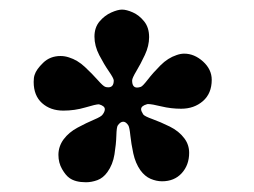

<svg xmlns="http://www.w3.org/2000/svg" viewBox="-20 -723 527 398"><path d="M361.8 -611.8Q382.8 -611.8 400.9 -595.5Q418.9 -579.1 418.9 -557.6Q418.9 -529.3 400.6 -513.4Q382.3 -497.6 355.5 -497.6Q334.5 -497.6 314.7 -502.4Q294.9 -507.3 286.6 -507.3Q286.1 -507.3 285.4 -507.1Q284.7 -506.8 284.2 -506.8Q272.5 -503.4 272.5 -496.6Q272.5 -492.7 276.9 -485.8Q279.8 -481.9 296.1 -476.1Q312.5 -470.2 331.8 -460.7Q351.1 -451.2 362.3 -436Q372.1 -422.9 372.1 -406.2Q372.1 -380.9 356.7 -364Q341.3 -347.2 315.9 -347.2Q304.2 -347.2 292.2 -352.3Q280.3 -357.4 271 -370.1Q260.7 -384.8 256.3 -405Q252 -425.3 250.2 -442.1Q248.5 -459 246.1 -462.9Q241.2 -470.7 235.4 -470.7Q229.5 -470.7 224.1 -462.9Q221.7 -459.5 221.2 -441.9Q220.7 -424.3 217.3 -403.1Q213.9 -381.8 202.6 -366.2Q193.8 -354 181.9 -349.6Q169.9 -345.2 158.2 -345.2Q136.2 -345.2 124 -354Q116.2 -359.4 108.6 -372.6Q101.1 -385.7 101.1 -401.9Q101.1 -419.4 111.8 -434.1Q122.6 -448.7 140.9 -458.5Q159.2 -468.3 174.8 -474.9Q190.4 -481.4 192.9 -485.8Q197.3 -491.7 197.3 -496.6Q197.3 -503.4 185.1 -506.8Q178.7 -506.8 156.7 -500.2Q134.8 -493.7 111.3 -493.7Q84.5 -493.7 67.1 -509.3Q49.8 -524.9 49.8 -553.2Q49.8 -562.5 51.8 -567.9Q55.2 -579.1 69.6 -593Q84 -606.9 105.5 -606.9Q114.3 -606.9 123 -604Q140.6 -598.6 156 -584.2Q171.4 -569.8 182.6 -557.1Q193.8 -544.4 198.2 -543Q200.7 -542 204.6 -542Q215.8 -542 215.8 -556.2Q215.8 -560.5 205.8 -575Q195.8 -589.4 185.8 -608.6Q175.8 -627.9 175.8 -647Q175.8 -666 186.3 -678.5Q196.8 -690.9 210.4 -697Q224.1 -703.1 232.9 -703.1Q242.2 -703.1 255.4 -697.3Q268.6 -691.4 278.8 -678.7Q289.1 -666 289.1 -646Q289.1 -627.9 280.3 -609.1Q271.5 -590.3 262.7 -575.7Q253.9 -561 253.9 -556.2Q253.9 -541.5 264.2 -541.5Q267.6 -541.5 272 -543Q275.9 -544.4 286.6 -558.3Q297.4 -572.3 312.7 -587.6Q328.1 -603 346.2 -608.9Q354.5 -611.8 361.8 -611.8Z"/></svg>

Font: Abyssinica SIL
Style: Regular
Weight: 400
Designer: Victor Gaultney and Lorna Evans
Foundry: SIL International
Version: Version 2.100